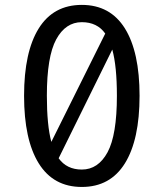

<svg xmlns="http://www.w3.org/2000/svg" viewBox="-20 -737 655 769"><path d="M307.7 -717.4Q421.5 -717.4 480.3 -623.1Q539 -528.7 539 -353.3Q539 -177.4 480.3 -82.8Q421.5 11.8 307.7 11.8Q193.8 11.8 135.1 -82.8Q76.4 -177.4 76.4 -353.3Q76.4 -528.7 135.1 -623.1Q193.8 -717.4 307.7 -717.4ZM307.7 -648.2Q242.6 -648.2 205.1 -579.2Q167.7 -510.3 167.7 -353.3Q167.7 -235.9 185.6 -168.7L401.5 -602.6Q369.2 -648.2 307.7 -648.2ZM448.2 -353.3Q448.2 -471.8 429.7 -538.5L214.9 -103.1Q247.2 -57.9 307.7 -57.9Q373.3 -57.9 410.8 -127.2Q448.2 -196.4 448.2 -353.3Z"/></svg>

Font: FiraCode Nerd Font
Style: Regular
Weight: 400
Designer: Carrois Corporate, Edenspiekermann AG, Nikita Prokopov
Foundry: Carrois Corporate, Edenspiekermann AG, Nikita Prokopov
Version: Version 6.002;Nerd Fonts 2.1.0